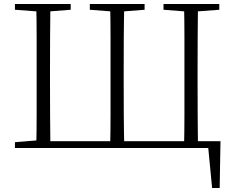

<svg xmlns="http://www.w3.org/2000/svg" viewBox="-20 -743 1170 964"><path d="M162 0Q164 -83 164 -167Q164 -251 164 -341V-387Q164 -473 164 -557Q164 -641 162 -723H233Q232 -641 231.5 -557.5Q231 -474 231 -387V-341Q231 -251 231.5 -167Q232 -83 233 0ZM533 0Q535 -83 535 -167Q535 -251 535 -341V-387Q535 -473 535 -557Q535 -641 533 -723H604Q602 -641 601.5 -557Q601 -473 601 -387V-341Q601 -251 601.5 -167Q602 -83 604 0ZM904 0Q906 -83 906 -167Q906 -251 906 -341V-387Q906 -473 906 -557Q906 -641 904 -723H974Q973 -641 972.5 -557Q972 -473 972 -387V-341Q972 -251 972.5 -167Q973 -83 974 0ZM197 0V-34H1087L1083 201H1045L1023 -27L1059 0ZM55 -694V-723H335V-694L206 -684H188ZM431 -694V-723H706V-694L578 -684H560ZM801 -694V-723H1081V-694L948 -684H930ZM55 0V-29L188 -40H198V0Z"/></svg>

Font: Noto Serif JP ExtraLight
Style: Regular
Weight: 200
Designer: Ryoko NISHIZUKA  (kana & ideographs); Frank Grießhammer (Latin, Greek & Cyrillic); Wenlong ZHANG  (bopomofo); Sandoll Co
Foundry: Adobe
Version: Version 2.002-H1;hotconv 1.1.0;makeotfexe 2.6.0